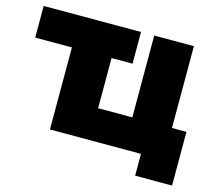

<svg xmlns="http://www.w3.org/2000/svg" viewBox="-94 -661 1002 884"><g transform="rotate(15 407.0 -219.0)"><path d="M185 0V-542H374V-152H537V-542H726V0ZM619 104V-42L660 0H537V-152H795V104ZM474 -542V-391H10V-542Z"/></g></svg>

Font: MOST Montserrat ExtraBold
Style: Regular
Weight: 800
Designer: Julieta Ulanovsky
Foundry: Julieta Ulanovsky
Version: Version 8.000;March 11, 2024;FontCreator 15.0.0.2926 64-bit